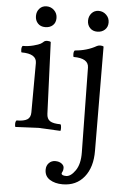

<svg xmlns="http://www.w3.org/2000/svg" viewBox="-63 -716 682 1050"><g transform="rotate(5 278.5 -191.0)"><path d="M209 -612.5Q209 -587 193 -572.5Q177 -558 151.5 -558Q126 -558 111 -574Q96 -590 96 -614.5Q96 -639 111 -655.5Q126 -672 150 -672Q174 -672 191.5 -655Q209 -638 209 -612.5ZM164 -6 37 0Q34 -3 34 -16.5Q34 -30 40 -36Q80 -36 98.5 -47.5Q117 -59 117 -87L118 -358Q118 -409 35 -409Q32 -412 32 -425.5Q32 -439 38 -445Q69 -445 97 -452.5Q125 -460 134.5 -465.5Q144 -471 150.5 -477.5Q157 -484 170 -484Q183 -484 189 -480L205 -87Q206 -59 223.5 -47.5Q241 -36 281 -36Q286 -31 286 -16.5Q286 -2 284 0ZM495 -613Q495 -588 478.5 -573Q462 -558 437 -558Q412 -558 397 -574Q382 -590 382 -614Q382 -638 397 -655Q412 -672 436 -672Q460 -672 477.5 -655Q495 -638 495 -613ZM311 231Q311 243 336.5 243Q362 243 387 207Q412 171 411 107L404 -358Q403 -409 321 -409Q318 -412 318 -425.5Q318 -439 324 -445Q391 -450 443 -480Q451 -484 462 -484Q473 -484 479 -480L482 91Q483 182 439.5 236Q396 290 321 290Q279 290 250.5 272Q222 254 222 218Q222 196 236 181.5Q250 167 271 167Q292 167 305.5 177Q319 187 319 200.5Q319 214 315 221Q311 228 311 231Z"/></g></svg>

Font: Esteban
Style: Regular
Weight: 400
Designer: Angelica Diaz Rivera
Foundry: Angelica Diaz Rivera
Version: Version 1.002